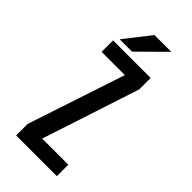

<svg xmlns="http://www.w3.org/2000/svg" viewBox="-270 -930 990 990"><g transform="rotate(45 225.0 -435.0)"><path d="M104.5 -728 216 -870.5H338.5L194.5 -728ZM184 -83.5H374.5V0H77.5V-83.5L254 -616.5H84.5V-700H358.5V-616.5Z"/></g></svg>

Font: League Mono Condensed Medium
Style: Regular
Weight: 500
Width: 1
Designer: Tyler Finck
Foundry: The League of Moveable Type / Tyler Finck
Version: Version 2.210